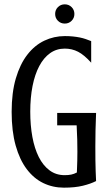

<svg xmlns="http://www.w3.org/2000/svg" viewBox="-20 -846 502 877"><path d="M241.2 -330.1H418.9Q417 -290 416.3 -251.5Q415.5 -212.9 415.5 -177.7Q415.5 -142.6 415.8 -113.5Q416 -84.5 417 -63.5Q418 -38.6 418.9 -19Q394 -6.3 358.4 2.4Q322.8 11.2 272 11.2Q221.2 11.2 177.7 -9.8Q134.3 -30.8 102.1 -73.5Q69.8 -116.2 51.5 -181.4Q33.2 -246.6 33.2 -335Q33.2 -423.3 52.5 -488.5Q71.8 -553.7 105 -596.4Q138.2 -639.2 182.4 -660.2Q226.6 -681.2 276.4 -681.2Q296.9 -681.2 313.5 -679.4Q330.1 -677.7 344.5 -674.8Q358.9 -671.9 371.6 -667.5Q384.3 -663.1 396.5 -658.2V-559.6Q364.7 -595.2 336.7 -609.6Q308.6 -624 275.9 -624Q238.3 -624 209 -603.3Q179.7 -582.5 159.4 -544.4Q139.2 -506.3 128.7 -453.4Q118.2 -400.4 118.2 -335.9Q118.2 -273.4 127.9 -220.5Q137.7 -167.5 157.2 -128.7Q176.8 -89.8 206.3 -67.9Q235.8 -45.9 275.4 -45.9Q292.5 -45.9 305.4 -48.6Q318.4 -51.3 331.1 -58.1Q331.5 -68.8 332 -83Q332.5 -95.2 333 -112.5Q333.5 -129.9 333.5 -152.8Q333.5 -177.7 332.8 -208Q332 -238.3 330.1 -273.4H241.2ZM231.9 -782.2Q231.9 -800.8 244.6 -813.5Q257.3 -826.2 275.9 -826.2Q294.4 -826.2 307.1 -813.5Q319.8 -800.8 319.8 -782.2Q319.8 -763.7 307.1 -751Q294.4 -738.3 275.9 -738.3Q257.3 -738.3 244.6 -751Q231.9 -763.7 231.9 -782.2Z"/></svg>

Font: Crushed
Style: Regular
Weight: 400
Width: 3
Designer: Astigmatic (AOETI)
Foundry: Astigmatic (AOETI)
Version: Version 001.001